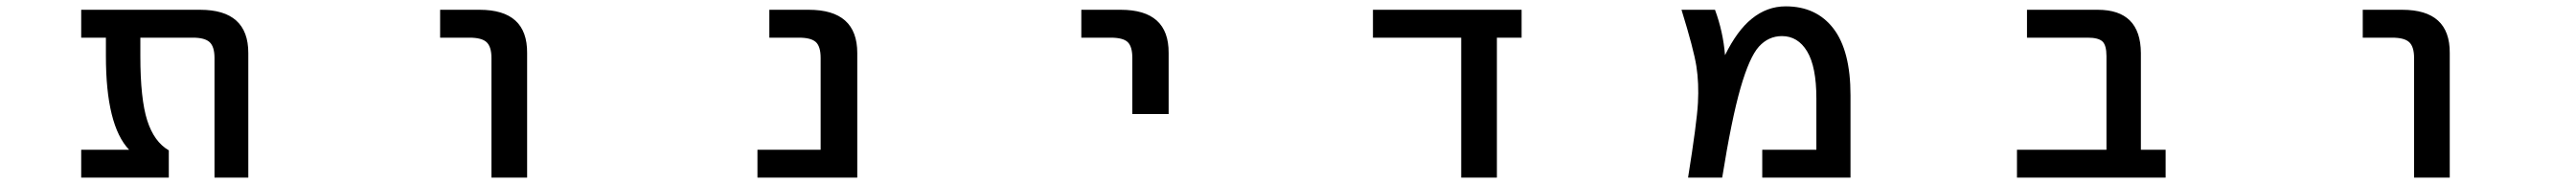

<svg xmlns="http://www.w3.org/2000/svg" viewBox="-20 -553 8040 574"><path d="M418 -435.5V-377.9Q418 -244.1 439.5 -177.2Q460.9 -110.4 506.8 -84V1H233.4V-85.9H382.8Q310.5 -162.1 310.5 -377.9V-435.5H233.4V-522.5H604.5Q754.9 -522.5 754.9 -387.7V1H649.4V-372.1Q649.4 -407.2 634.3 -421.4Q619.1 -435.5 582 -435.5Z M1353.5 -435.5V-522.5H1476.6Q1626 -522.5 1625 -387.7V1H1513.7V-372.1Q1513.7 -407.2 1498.5 -421.4Q1483.4 -435.5 1445.3 -435.5Z M2343.8 1V-85.9H2541V-372.1Q2541 -408.2 2525.9 -421.9Q2510.7 -435.5 2473.6 -435.5H2380.9V-522.5H2503.9Q2655.3 -522.5 2655.3 -387.7V1Z M3354.5 -435.5V-522.5H3477.5Q3627.9 -522.5 3627 -387.7V-197.3H3513.7V-372.1Q3513.7 -408.2 3499 -421.9Q3484.4 -435.5 3446.3 -435.5Z M4651.4 1H4540V-435.5H4264.6V-522.5H4728.5V-435.5H4651.4Z M5363.3 -380.9Q5401.4 -458 5446.3 -494.1Q5494.1 -533.2 5552.7 -533.2Q5648.4 -533.2 5701.7 -463.9Q5754.9 -394.5 5754.9 -255.9V1H5479.5V-85.9H5648.4V-246.1Q5648.4 -344.7 5619.6 -392.6Q5590.8 -440.4 5541 -440.4Q5499 -440.4 5469.2 -407.7Q5439.5 -375 5411.6 -278.3Q5383.8 -181.6 5354.5 1H5248Q5275.4 -169.9 5278.8 -231.9Q5282.2 -293.9 5273.9 -346.7Q5265.6 -399.4 5227.5 -522.5H5332Q5357.4 -454.1 5363.3 -380.9Z M6553.7 -377.9Q6553.7 -412.1 6541 -423.8Q6528.3 -435.5 6495.1 -435.5H6305.7V-522.5H6526.4Q6660.2 -522.5 6661.1 -387.7V-85.9H6738.3V1H6274.4V-85.9H6553.7Z M7353.5 -435.5V-522.5H7476.6Q7626 -522.5 7625 -387.7V1H7513.7V-372.1Q7513.7 -407.2 7498.5 -421.4Q7483.4 -435.5 7445.3 -435.5Z"/></svg>

Font: GenEi Gothic M SemiBold
Style: Regular
Weight: 500
Designer: o_tamon (Modified); [Source Han Sans]
Ryoko NISHIZUKA  (kana & ideographs); Paul D. Hunt (Latin, Greek & Cyrillic); Wenl
Version: Version 1.1a;Original Version 1.004